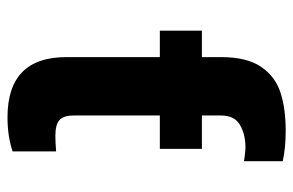

<svg xmlns="http://www.w3.org/2000/svg" viewBox="-156 -623 789 517"><g transform="rotate(90 238.5 -364.5)"><path d="M380.9 -400.4H291V-168.9Q291 -140.6 303.5 -129.9Q315.9 -119.1 345.7 -119.1Q364.3 -119.1 387.7 -121.1V-3.9Q346.7 9.8 295.9 9.8Q133.8 9.8 133.8 -148.4V-400.4H62.5V-513.7H133.8V-565.4Q133.8 -634.3 159.7 -672.6Q185.5 -710.9 228.8 -725.1Q272 -739.3 332 -739.3Q377.9 -739.3 414.1 -731.4V-627Q407.2 -627.9 396.5 -629.4Q385.7 -630.9 376 -630.9Q341.8 -630.9 316.4 -616.2Q291 -601.6 291 -565.4V-513.7H380.9Z"/></g></svg>

Font: Pretendard Std ExtraBold
Style: Regular
Weight: 800
Designer: Base glyphs from Inter by Rasmus Andersson; Hangeul glyphs from Noto Sans CJK(Source Han Sans) by Jang Soo-young and Kan
Foundry: Kil Hyung-jin
Version: Version 1.309